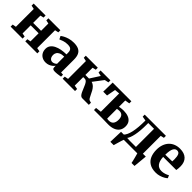

<svg xmlns="http://www.w3.org/2000/svg" viewBox="249 -1771 3168 3168"><g transform="rotate(45 1833.0 -187.0)"><path d="M27.5 0V-48.5L91 -60V-476.5L27 -490V-538H306V-490L246.5 -476.5V-307H431.5V-476.5L371 -490V-538H650.5V-490L588 -476.5V-60L651 -48.5V0H370V-48.5L431.5 -60V-249.5H246.5V-60L306.5 -48.5V0Z M851 11Q807 11 770.8 -8Q734.5 -27 713.5 -62.8Q692.5 -98.5 692.5 -148.5Q692.5 -195.5 717.8 -229.2Q743 -263 786.5 -284.8Q830 -306.5 886 -317Q942 -327.5 1003 -328V-362.5Q1003 -394.5 994.5 -415.8Q986 -437 964.5 -448Q943 -459 905 -459Q850.5 -459 809.2 -444.8Q768 -430.5 745 -420L718.5 -473.5Q733 -486.5 766 -504.8Q799 -523 847 -537.2Q895 -551.5 953.5 -551.5Q1024 -551.5 1067.5 -530.5Q1111 -509.5 1131.2 -466.2Q1151.5 -423 1151.5 -356.5V-54L1199.5 -51V-5.5Q1188.5 -3 1167 0.5Q1145.5 4 1120.8 7Q1096 10 1074 10Q1038.5 10 1024 0.2Q1009.5 -9.5 1009.5 -40V-70.5Q998.5 -53 976.2 -34Q954 -15 922.5 -2Q891 11 851 11ZM926 -72.5Q944.5 -72.5 966.5 -82.5Q988.5 -92.5 1003 -108.5V-275.5Q949.5 -275.5 916.5 -260.8Q883.5 -246 868.2 -221.2Q853 -196.5 853 -166.5Q853 -137 862.2 -116Q871.5 -95 888 -83.8Q904.5 -72.5 926 -72.5Z M1242.5 0V-48.5L1307.5 -60.5V-477L1244 -491V-538H1524V-491L1463.5 -477V-309H1547.5L1655 -476.5L1588.5 -491V-538H1819V-491L1749.5 -476L1617 -301.5Q1654 -291.5 1679.8 -266Q1705.5 -240.5 1723.8 -207.8Q1742 -175 1756.5 -143Q1771 -111 1785 -88Q1799 -65 1816 -59.5L1852.5 -49.5V0H1697.5Q1674.5 0 1657.2 -18.8Q1640 -37.5 1626 -66.8Q1612 -96 1599 -129Q1586 -162 1572.2 -191.2Q1558.5 -220.5 1541.5 -239.2Q1524.5 -258 1501.5 -258H1463.5V-60.5L1530.5 -48.5V0Z M2308.5 3Q2299 3 2277.5 2.5Q2256 2 2230.5 1.5Q2205 1 2181.8 0.5Q2158.5 0 2145.5 0H1973V-48.5L2073.5 -60V-487L1985.5 -479.5L1956 -322H1866.5L1871 -538H2307.5V-489.5L2227 -476V-329Q2238.5 -331.5 2254 -334Q2269.5 -336.5 2288.5 -338.2Q2307.5 -340 2328.5 -340Q2389.5 -340 2436 -322.5Q2482.5 -305 2508.2 -269.2Q2534 -233.5 2534 -177.5Q2534 -119.5 2507 -79.2Q2480 -39 2429.5 -18Q2379 3 2308.5 3ZM2269 -49Q2322 -49 2348.5 -80.8Q2375 -112.5 2375 -172.5Q2375 -231.5 2350.2 -259.2Q2325.5 -287 2282 -287Q2267 -287 2252 -285Q2237 -283 2227 -280.5V-53.5Q2234.5 -51.5 2246 -50.2Q2257.5 -49 2269 -49Z M2582.5 0V-54L2603 -56Q2626.5 -78.5 2644 -115.8Q2661.5 -153 2673 -205.2Q2684.5 -257.5 2690.2 -325.5Q2696 -393.5 2696 -477.5L2618.5 -491V-538H3113.5V-491L3053.5 -477.5V0ZM2683.5 -58.5H2893V-481.5H2758V-436.5Q2758 -367 2752.8 -306.8Q2747.5 -246.5 2737.5 -197.8Q2727.5 -149 2713.8 -113.5Q2700 -78 2683.5 -58.5ZM2535 180Q2536 149 2537.2 108.8Q2538.5 68.5 2540 24.5Q2541.5 -19.5 2543 -61.5H2721.5L2669 -2Q2663.5 10 2655.5 35Q2647.5 60 2639 89.2Q2630.5 118.5 2623.2 143.2Q2616 168 2613 180ZM3029 180Q3026.5 163.5 3020.2 137.8Q3014 112 3007 84.5Q3000 57 2993.5 33.8Q2987 10.5 2983.5 -1L2953 -61H3121Q3119.5 -45.5 3117.2 -20.8Q3115 4 3112.2 33Q3109.5 62 3106.8 90.5Q3104 119 3101.8 142.5Q3099.5 166 3098 180Z M3423.5 11.5Q3333 11.5 3275.5 -23.5Q3218 -58.5 3191.2 -121.2Q3164.5 -184 3164.5 -266.5Q3164.5 -334 3183.8 -387Q3203 -440 3238 -477.2Q3273 -514.5 3321.8 -534Q3370.5 -553.5 3429.5 -553.5Q3530.5 -553.5 3584.8 -502.2Q3639 -451 3641 -357.5Q3641 -324 3638.8 -300Q3636.5 -276 3633 -260H3327Q3329 -213.5 3339.2 -178.8Q3349.5 -144 3367.5 -120.8Q3385.5 -97.5 3411.8 -85.8Q3438 -74 3472 -74Q3508.5 -74 3547.5 -86.5Q3586.5 -99 3608.5 -114L3630.5 -66.5Q3615.5 -50.5 3583.8 -32.2Q3552 -14 3510.2 -1.2Q3468.5 11.5 3423.5 11.5ZM3326.5 -310.5 3485.5 -314Q3486 -326 3486.5 -338Q3487 -350 3487.5 -362.5Q3487.5 -427 3472.2 -463.2Q3457 -499.5 3416.5 -499.5Q3397.5 -499.5 3381.5 -490.2Q3365.5 -481 3353 -459.8Q3340.5 -438.5 3333.8 -402Q3327 -365.5 3326.5 -310.5Z"/></g></svg>

Font: Merriweather 60pt ExtraBold
Style: Regular
Weight: 800
Version: Version 2.100